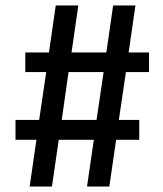

<svg xmlns="http://www.w3.org/2000/svg" viewBox="-20 -686 600 706"><path d="M528 -421H443L417 -245H492V-172H407L382 0H300L325 -172H196L171 0H89L114 -172H37V-245H124L150 -421H73V-493H160L185 -666H268L243 -493H371L396 -666H478L453 -493H528ZM335 -245 361 -421H232L207 -245Z"/></svg>

Font: Khand Medium
Style: Regular
Weight: 500
Designer: Devanagari: Sanchit Sawaria, Jyotish Sonowal; Latin: Satya Rajpurohit
Foundry: Indian Type Foundry
Version: Version 1.100;PS 1.0;hotconv 1.0.78;makeotf.lib2.5.61930; tt